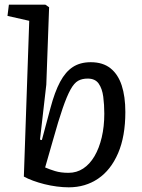

<svg xmlns="http://www.w3.org/2000/svg" viewBox="-20 -787 606 821"><path d="M274 14Q250 14 223 10.5Q196 7 170 0.5Q144 -6 121 -14.5Q98 -23 82 -32L105 -698L12 -719L18 -767H174L190 -756L178 -425L151 -190L159 -188L196 -326Q214 -394 237 -437Q260 -480 291.5 -500.5Q323 -521 368 -521Q420 -521 452.5 -495Q485 -469 500.5 -421.5Q516 -374 516 -308Q516 -204 485 -132Q454 -60 399.5 -23Q345 14 274 14ZM355 -451Q331 -451 314 -441.5Q297 -432 281.5 -404Q266 -376 248 -324Q230 -272 206 -186L173 -71Q191 -63 215.5 -55.5Q240 -48 273 -48Q308 -48 336 -66.5Q364 -85 384 -119Q404 -153 415 -199.5Q426 -246 426 -301Q426 -339 421.5 -373.5Q417 -408 402 -429.5Q387 -451 355 -451Z"/></svg>

Font: Literata
Style: Italic
Weight: 400
Italic angle: -2°
Designer: Latin by Veronika Burian and Jose Scaglione. Greek by Irene Vlachou. Cyrillic by Vera Evstafieva
Foundry: TypeTogether
Version: Version 3.103;gftools[0.9.29]